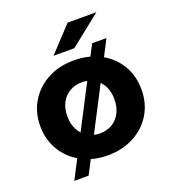

<svg xmlns="http://www.w3.org/2000/svg" viewBox="-147 -864 950 1052"><g transform="rotate(-20 327.5 -337.5)"><path d="M327.5 7.6Q242 7.6 175.5 -28Q109 -63.6 70.7 -126.2Q32.5 -188.8 32.5 -269.3Q32.5 -350.4 70.9 -412.6Q109.3 -474.8 175.5 -510.2Q241.8 -545.5 327.5 -545.5Q413.3 -545.5 480.1 -510.2Q546.9 -474.9 584.7 -412.7Q622.6 -350.6 622.6 -269.3Q622.6 -188.6 584.8 -126.1Q547 -63.6 480 -28Q413 7.6 327.5 7.6ZM327.5 -120.1Q367 -120.1 397.9 -137.9Q428.7 -155.6 446.8 -189.5Q464.8 -223.3 464.8 -269.2Q464.8 -316 446.8 -349.2Q428.7 -382.3 397.9 -400.1Q367 -417.8 327.8 -417.8Q288.7 -417.8 257.8 -400.1Q226.9 -382.3 208.6 -349.2Q190.3 -316 190.3 -269.2Q190.3 -223.3 208.6 -189.5Q226.9 -155.6 257.8 -137.9Q288.6 -120.1 327.5 -120.1ZM105.3 76 454.9 -599.1H538.5L188.9 76ZM232.8 -607 367.2 -751.3H535.2L353.9 -607Z"/></g></svg>

Font: Montserrat Alternates Thin
Style: Regular
Weight: 100
Designer: Julieta Ulanovsky
Foundry: Julieta Ulanovsky
Version: Version 9.000